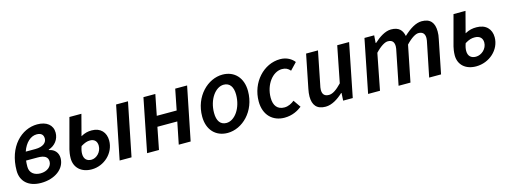

<svg xmlns="http://www.w3.org/2000/svg" viewBox="-14 -1104 4543 1716"><g transform="rotate(-15 2257.0 -246.0)"><path d="M218 12C345 12 443 -58 443 -158C443 -207 412 -245 360 -254V-258C420 -277 459 -328 459 -389C459 -460 405 -503 318 -503C172 -503 34 -372 34 -150C34 -52 102 12 218 12ZM235 -72C179 -72 136 -102 136 -159C136 -179 137 -198 139 -216H246C308 -216 340 -197 340 -154C340 -108 297 -72 235 -72ZM290 -418C332 -418 352 -399 352 -363C352 -326 318 -294 246 -294H157C184 -373 236 -418 290 -418Z M687 12C802 12 903 -81 903 -197C903 -272 857 -325 775 -325C740 -325 712 -319 674 -298L725 -492H614L539 -212C535 -196 529 -163 529 -132C529 -45 591 12 687 12ZM706 -72C666 -72 638 -95 638 -144C638 -164 642 -185 652 -213C689 -235 711 -242 737 -242C778 -242 801 -217 801 -176C801 -118 753 -72 706 -72ZM947 0H1057L1156 -492H1046Z M1201 0H1311L1351 -204H1535L1494 0H1604L1703 -492H1593L1555 -300H1371L1409 -492H1299Z M1945 12C2080 12 2216 -115 2216 -303C2216 -426 2143 -504 2032 -504C1897 -504 1761 -376 1761 -188C1761 -66 1834 12 1945 12ZM1957 -77C1901 -77 1872 -119 1872 -192C1872 -317 1943 -414 2020 -414C2075 -414 2105 -372 2105 -300C2105 -175 2034 -77 1957 -77Z M2471 12C2544 12 2597 -18 2633 -46L2586 -114C2563 -95 2530 -77 2494 -77C2429 -77 2396 -119 2396 -192C2396 -313 2472 -414 2559 -414C2593 -414 2614 -403 2635 -379L2696 -443C2672 -475 2627 -504 2566 -504C2413 -504 2284 -364 2284 -188C2284 -61 2363 12 2471 12Z M2851 12C2910 12 2968 -26 3015 -70H3019L3015 0H3104L3202 -492H3092L3026 -157C2977 -106 2940 -82 2907 -82C2866 -82 2847 -103 2847 -144C2847 -159 2850 -173 2855 -196L2914 -492H2804L2742 -182C2737 -156 2734 -135 2734 -113C2734 -34 2769 12 2851 12Z M3246 0H3356L3421 -334C3470 -386 3511 -409 3537 -409C3576 -409 3595 -389 3595 -348C3595 -333 3592 -319 3587 -296L3528 0H3638L3705 -334C3754 -386 3795 -409 3820 -409C3859 -409 3879 -389 3879 -348C3879 -333 3876 -319 3871 -296L3811 0H3921L3983 -310C3989 -336 3991 -356 3991 -379C3991 -458 3957 -504 3876 -504C3822 -504 3764 -468 3706 -413C3695 -466 3667 -504 3592 -504C3539 -504 3482 -467 3433 -422H3429L3434 -492H3344Z M4244 12C4366 12 4470 -81 4470 -197C4470 -272 4422 -325 4335 -325C4299 -325 4268 -320 4228 -298L4279 -492H4168L4093 -212C4089 -196 4083 -163 4083 -132C4083 -45 4146 12 4244 12ZM4264 -72C4221 -72 4192 -95 4192 -144C4192 -164 4196 -185 4206 -213C4245 -237 4269 -242 4296 -242C4342 -242 4368 -217 4368 -176C4368 -118 4316 -72 4264 -72Z"/></g></svg>

Font: Source Sans Pro Semibold
Style: Italic
Weight: 600
Italic angle: -11°
Designer: Paul D. Hunt
Foundry: Adobe Systems Incorporated
Version: Version 3.006;hotconv 1.0.111;makeotfexe 2.5.65597